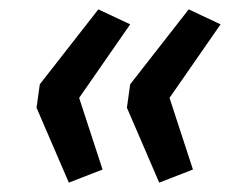

<svg xmlns="http://www.w3.org/2000/svg" viewBox="-20 -471 505 410"><path d="M127 -81 58 -241 65 -291 190 -451 258 -419 149 -262 199 -109ZM320 -81 251 -241 258 -291 383 -451 451 -419 342 -262 392 -109Z"/></svg>

Font: Nunito Sans 12pt ExtraLight 12pt SemiBold
Style: Italic
Weight: 600
Italic angle: -9°
Version: Version 3.101;gftools[0.9.27]